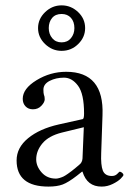

<svg xmlns="http://www.w3.org/2000/svg" viewBox="-20 -687 494 717"><path d="M210 -634.8Q187 -634.8 174.6 -619.9Q162.1 -605 162.1 -582Q162.1 -560.1 175 -544.4Q188 -528.8 210 -528.8Q231.9 -528.8 244.9 -544.4Q257.8 -560.1 257.8 -582Q257.8 -606 244.9 -620.4Q231.9 -634.8 210 -634.8ZM297.9 -582Q297.9 -547.9 272 -522.5Q246.1 -497.1 210 -497.1Q174.8 -497.1 148.4 -522.5Q122.1 -547.9 122.1 -582Q122.1 -616.2 148.4 -641.6Q174.8 -667 210 -667Q245.1 -667 271.5 -642.1Q297.9 -617.2 297.9 -582ZM293 -211.9 210.9 -191.9Q162.1 -179.7 138.7 -151.9Q115.2 -124 115.2 -91.8Q115.2 -65.9 135.5 -43Q155.8 -20 189 -20Q194.8 -20 202.9 -22.5Q210.9 -24.9 217 -27.8Q223.1 -30.8 233.2 -37.8Q243.2 -44.9 247.6 -48.3Q252 -51.8 262.5 -60.3Q272.9 -68.8 274.9 -70.8Q287.1 -79.6 288.1 -95.2ZM288.1 -45.9H286.1L267.1 -30.8Q234.9 -5.9 213.9 2Q192.9 9.8 161.1 9.8Q42 9.8 42 -87.9Q42 -135.7 85 -170.9Q127.9 -206.1 199.2 -222.2L289.1 -242.2Q293.9 -244.1 293.9 -263.2Q293.9 -336.4 271.5 -366.7Q249 -397 219 -397Q189 -397 165.5 -385Q142.1 -373 142.1 -352.1Q142.1 -338.9 144 -333Q147 -327.1 147 -316.2Q147 -305.2 134.5 -292Q122.1 -278.8 103 -278.8Q85.9 -278.8 75.4 -289.8Q64.9 -300.8 64.9 -317.9Q64.9 -356 116.5 -387.5Q168 -418.9 227.1 -418.9Q369.1 -418.9 362.8 -256.8L357.9 -115.2Q356 -70.3 364 -50Q372.1 -29.8 397.9 -29.8Q410.2 -29.8 418 -37.8Q425.8 -45.9 426.8 -45.9Q430.7 -45.9 435.8 -42Q440.9 -38.1 440.9 -33.2Q440.9 -30.3 430.9 -20Q420.9 -9.8 400.9 0Q380.9 9.8 359.9 9.8Q305.2 10.3 288.1 -45.9Z"/></svg>

Font: Linux Libertine Display
Style: Regular
Weight: 400
Designer: Philipp H. Poll
Foundry: Philipp H. Poll
Version: Version 5.0.9